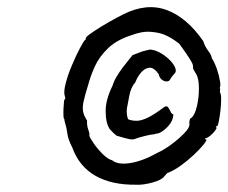

<svg xmlns="http://www.w3.org/2000/svg" viewBox="-20 -593 627 527"><path d="M354 -86Q287 -85 242 -110.5Q197 -136 178 -189Q167 -210 165 -226Q163 -242 158 -258Q157 -260 157 -263.5Q157 -267 155 -268Q154 -272 154 -283.5Q154 -295 155 -305.5Q156 -316 156 -318Q160 -322 159 -325.5Q158 -329 158 -329Q154 -339 160 -363Q166 -387 177.5 -414Q189 -441 199.5 -461Q210 -481 214 -484Q216 -484 215.5 -487Q215 -490 217 -491Q221 -496 239 -508Q257 -520 279 -532.5Q301 -545 317 -553Q382 -586 437.5 -565.5Q493 -545 538 -480Q542 -466 551.5 -453.5Q561 -441 561 -434Q570 -420 576 -401.5Q582 -383 584 -369Q586 -355 583 -352Q585 -349 584 -345Q583 -341 584 -339Q587 -335 587 -320.5Q587 -306 585 -289Q583 -272 580.5 -259.5Q578 -247 576 -247Q576 -247 573.5 -246Q571 -245 574 -243Q576 -242 570.5 -234.5Q565 -227 557 -220.5Q549 -214 543 -213Q543 -213 542.5 -212Q542 -211 546 -210Q549 -209 539 -196.5Q529 -184 512 -168Q495 -152 475.5 -138Q456 -124 439 -118Q436 -115 434.5 -113Q433 -111 431 -109Q424 -99 398.5 -92Q373 -85 354 -86ZM288 -153Q304 -140 338 -145.5Q372 -151 413 -174Q429 -181 449.5 -196Q470 -211 485.5 -227Q501 -243 500 -252Q499 -257 500.5 -263Q502 -269 506 -270Q515 -278 520.5 -301.5Q526 -325 526 -350.5Q526 -376 519 -389Q518 -391 513.5 -398Q509 -405 510 -409Q510 -414 508 -418.5Q506 -423 498.5 -435Q491 -447 472 -473Q440 -498 413.5 -503Q387 -508 369.5 -504.5Q352 -501 346 -498Q302 -485 277 -461Q252 -437 240 -410Q228 -383 222 -360Q213 -331 209.5 -315Q206 -299 208 -287.5Q210 -276 219 -262Q218 -249 222.5 -236.5Q227 -224 225 -221Q226 -216 236.5 -200.5Q247 -185 261.5 -170.5Q276 -156 288 -153ZM354 -213Q346 -209 335.5 -211Q325 -213 302 -220Q300 -220 293.5 -226Q287 -232 281 -239Q270 -256 270 -288Q270 -320 289 -358Q292 -369 300 -382.5Q308 -396 317.5 -408.5Q327 -421 334.5 -430Q342 -439 343 -441Q343 -441 348.5 -443.5Q354 -446 371 -452Q378 -454 385 -455.5Q392 -457 392 -457Q405 -456 418 -449Q431 -442 442 -432Q453 -422 458.5 -412Q464 -402 462 -395Q461 -393 455.5 -387Q450 -381 447 -375Q444 -369 436.5 -369.5Q429 -370 423 -375.5Q417 -381 416 -389Q402 -409 389 -407Q376 -405 366 -392.5Q356 -380 352 -368Q339 -353 335 -330.5Q331 -308 329 -299Q327 -289 328.5 -278Q330 -267 333 -265Q345 -261 357 -261.5Q369 -262 386.5 -270.5Q404 -279 429 -298Q437 -304 441 -299Q445 -294 448 -287Q451 -280 456 -279Q455 -261 441.5 -246.5Q428 -232 415 -227Q411 -227 406.5 -225.5Q402 -224 399 -224Q395 -224 378.5 -220Q362 -216 354 -213Z"/></svg>

Font: Caveat Medium
Style: Regular
Weight: 500
Designer: Pablo Impallari
Foundry: Pablo Impallari
Version: Version 2.000